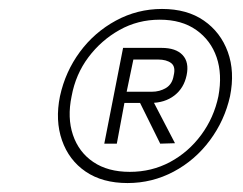

<svg xmlns="http://www.w3.org/2000/svg" viewBox="-20 -727 543 429"><path d="M114 -512Q126 -567 158.5 -611Q191 -655 239 -681Q287 -707 342 -707Q398 -707 435.5 -681Q473 -655 489 -611Q505 -567 494 -512Q482 -458 449 -413.5Q416 -369 368 -343.5Q320 -318 265 -318Q209 -318 171.5 -343.5Q134 -369 118.5 -413.5Q103 -458 114 -512ZM140 -512Q130 -464 143 -425.5Q156 -387 188.5 -365Q221 -343 270 -343Q319 -343 360 -365Q401 -387 429.5 -425.5Q458 -464 468 -512Q477 -561 464 -599Q451 -637 418.5 -660Q386 -683 337 -683Q288 -683 247 -660Q206 -637 177.5 -599Q149 -561 140 -512ZM255 -620 213 -406H241L258 -497H316Q348 -497 369.5 -513.5Q391 -530 397 -559Q403 -588 388 -604Q373 -620 341 -620ZM338 -406 371 -407 320 -505H289ZM333 -594Q352 -594 362.5 -586Q373 -578 368 -558Q365 -539 351 -530.5Q337 -522 319 -522H263L278 -594Z"/></svg>

Font: Albert Sans ExtraLight
Style: Italic
Weight: 250
Italic angle: -11.25°
Designer: Andreas Rasmussen
Foundry: a.Foundry
Version: Version 1.025